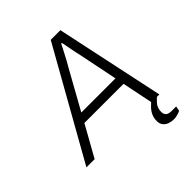

<svg xmlns="http://www.w3.org/2000/svg" viewBox="-253 -830 1141 1141"><g transform="rotate(-45 317.5 -260.0)"><path d="M-23 0 363 -686H444L590 0H524L484 -195H155L46 0ZM186 -252H473L424 -493Q421 -505 417.5 -521.5Q414 -538 410.5 -556.5Q407 -575 403.5 -593Q400 -611 397 -626H391Q381 -606 367.5 -580Q354 -554 341.5 -530.5Q329 -507 320 -493ZM547 166Q527 166 508.5 159.5Q490 153 478.5 138.5Q467 124 467 101Q467 76 476 56Q485 36 501 19Q517 2 536 -12H581L580 -8Q564 3 544 25.5Q524 48 524 82Q524 99 534.5 110Q545 121 572 121H610L604 152Q590 159 574.5 162.5Q559 166 547 166Z"/></g></svg>

Font: Archivo SemiBold ExtraLight
Style: Italic
Weight: 250
Italic angle: -10°
Version: Version 2.001